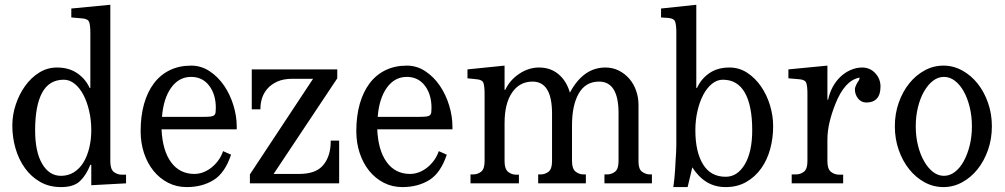

<svg xmlns="http://www.w3.org/2000/svg" viewBox="-20 -762 4178 798"><path d="M438.5 -91.8Q438.5 -58.6 453.1 -47.4Q467.8 -36.1 485.4 -36.1H503.9V0L359.4 7.8V-77.1H355.5Q337.9 -33.2 312 -8.8Q286.1 15.6 233.4 15.6Q184.6 15.6 147 -5.9Q109.4 -27.3 83.5 -63.5Q57.6 -99.6 44.4 -145.5Q31.2 -191.4 31.2 -240.2Q31.2 -284.2 45.4 -327.1Q59.6 -370.1 84.5 -404.8Q109.4 -439.5 143.1 -460.4Q176.8 -481.4 216.8 -481.4Q266.6 -481.4 301.3 -457.5Q335.9 -433.6 352.5 -396.5H355.5V-626Q355.5 -654.3 351.1 -668.9Q346.7 -683.6 322.3 -685.5L276.4 -689.5V-726.6L438.5 -742.2ZM245.1 -430.7Q184.6 -430.7 155.3 -377Q126 -323.2 126 -220.7Q126 -130.9 155.3 -81.1Q184.6 -31.2 233.4 -31.2Q263.7 -31.2 287.6 -46.4Q311.5 -61.5 327.1 -87.4Q342.8 -113.3 351.1 -147.9Q359.4 -182.6 359.4 -220.7Q359.4 -262.7 350.6 -300.8Q341.8 -338.9 326.7 -367.7Q311.5 -396.5 290.5 -413.6Q269.5 -430.7 245.1 -430.7Z M940.4 -119.1Q915 -43 867.7 -13.7Q820.3 15.6 755.9 15.6Q713.9 15.6 678.7 -2.4Q643.6 -20.5 618.2 -51.8Q592.8 -83 578.6 -125.5Q564.5 -168 564.5 -216.8Q564.5 -279.3 578.6 -329.6Q592.8 -379.9 619.6 -415.5Q646.5 -451.2 685.5 -470.2Q724.6 -489.3 774.4 -489.3Q816.4 -489.3 851.6 -465.8Q886.7 -442.4 911.6 -405.8Q936.5 -369.1 950.2 -324.2Q963.9 -279.3 963.9 -237.3V-224.6H651.4Q655.3 -136.7 690.9 -87.9Q726.6 -39.1 788.1 -39.1Q805.7 -39.1 823.2 -45.4Q840.8 -51.8 856.9 -64Q873 -76.2 886.2 -93.8Q899.4 -111.3 907.2 -133.8ZM877 -313.5Q877 -370.1 849.1 -406.2Q821.3 -442.4 774.4 -442.4Q723.6 -442.4 691.4 -397.5Q659.2 -352.5 653.3 -276.4H829.1Q846.7 -276.4 856.4 -277.8Q866.2 -279.3 870.6 -283.2Q875 -287.1 876 -294.4Q877 -301.8 877 -313.5Z M1381.8 -473.6V-436.5L1117.2 -39.1H1223.6Q1293.9 -39.1 1324.2 -76.7Q1354.5 -114.3 1354.5 -173.8V-177.7H1389.6V0H1018.6V-37.1L1281.2 -434.6H1196.3Q1157.2 -434.6 1131.3 -422.4Q1105.5 -410.2 1090.3 -392.1Q1075.2 -374 1068.8 -353Q1062.5 -332 1062.5 -313.5V-307.6H1026.4V-473.6Z M1836.9 -119.1Q1811.5 -43 1764.2 -13.7Q1716.8 15.6 1652.3 15.6Q1610.4 15.6 1575.2 -2.4Q1540 -20.5 1514.6 -51.8Q1489.3 -83 1475.1 -125.5Q1460.9 -168 1460.9 -216.8Q1460.9 -279.3 1475.1 -329.6Q1489.3 -379.9 1516.1 -415.5Q1543 -451.2 1582 -470.2Q1621.1 -489.3 1670.9 -489.3Q1712.9 -489.3 1748 -465.8Q1783.2 -442.4 1808.1 -405.8Q1833 -369.1 1846.7 -324.2Q1860.4 -279.3 1860.4 -237.3V-224.6H1547.9Q1551.8 -136.7 1587.4 -87.9Q1623 -39.1 1684.6 -39.1Q1702.1 -39.1 1719.7 -45.4Q1737.3 -51.8 1753.4 -64Q1769.5 -76.2 1782.7 -93.8Q1795.9 -111.3 1803.7 -133.8ZM1773.4 -313.5Q1773.4 -370.1 1745.6 -406.2Q1717.8 -442.4 1670.9 -442.4Q1620.1 -442.4 1587.9 -397.5Q1555.7 -352.5 1549.8 -276.4H1725.6Q1743.2 -276.4 1752.9 -277.8Q1762.7 -279.3 1767.1 -283.2Q1771.5 -287.1 1772.5 -294.4Q1773.4 -301.8 1773.4 -313.5Z M2077.1 -388.7H2080.1Q2098.6 -428.7 2137.7 -455.1Q2176.8 -481.4 2220.7 -481.4Q2268.6 -481.4 2301.8 -453.1Q2335 -424.8 2348.6 -377Q2404.3 -481.4 2496.1 -481.4Q2526.4 -481.4 2551.8 -468.8Q2577.1 -456.1 2595.7 -434.6Q2614.3 -413.1 2624 -384.8Q2633.8 -356.4 2633.8 -326.2V-89.8Q2633.8 -58.6 2648.9 -47.9Q2664.1 -37.1 2681.6 -37.1H2689.5V0H2492.2V-37.1H2503.9Q2521.5 -37.1 2536.1 -48.3Q2550.8 -59.6 2550.8 -91.8V-292Q2550.8 -422.9 2469.7 -422.9Q2414.1 -422.9 2385.7 -374Q2357.4 -325.2 2357.4 -241.2V-92.8Q2357.4 -60.5 2372.1 -48.8Q2386.7 -37.1 2405.3 -37.1H2415V0H2216.8V-37.1H2227.5Q2245.1 -37.1 2259.8 -48.3Q2274.4 -59.6 2274.4 -91.8V-290Q2274.4 -422.9 2193.4 -422.9Q2139.6 -422.9 2108.4 -377.4Q2077.1 -332 2077.1 -250V-91.8Q2077.1 -59.6 2091.8 -47.9Q2106.4 -36.1 2124 -36.1H2136.7V0H1935.5V-37.1H1947.3Q1964.8 -37.1 1979.5 -48.3Q1994.1 -59.6 1994.1 -91.8V-373Q1994.1 -401.4 1989.7 -416Q1985.4 -430.7 1960.9 -432.6L1922.9 -436.5V-473.6L2077.1 -489.3Z M2874 -396.5H2877Q2893.6 -433.6 2927.7 -457.5Q2961.9 -481.4 3011.7 -481.4Q3051.8 -481.4 3085 -460Q3118.2 -438.5 3142.6 -403.3Q3167 -368.2 3180.2 -324.7Q3193.4 -281.2 3193.4 -237.3Q3193.4 -188.5 3181.2 -143.1Q3168.9 -97.7 3144 -62.5Q3119.1 -27.3 3082 -5.9Q3044.9 15.6 2996.1 15.6Q2952.1 15.6 2918 -4.9Q2883.8 -25.4 2857.4 -66.4L2837.9 15.6H2778.3Q2780.3 4.9 2783.2 -23.4Q2786.1 -51.8 2788.1 -97.7Q2789.1 -112.3 2790 -127.9Q2791 -143.6 2791 -158.2V-627Q2791 -655.3 2786.6 -670.4Q2782.2 -685.5 2756.8 -687.5L2727.5 -689.5V-726.6L2874 -742.2ZM2984.4 -430.7Q2960 -430.7 2939 -413.6Q2918 -396.5 2902.8 -367.7Q2887.7 -338.9 2878.9 -300.8Q2870.1 -262.7 2870.1 -220.7Q2870.1 -130.9 2901.9 -79.1Q2933.6 -27.3 2996.1 -27.3Q3044.9 -27.3 3075.7 -79.1Q3106.4 -130.9 3106.4 -220.7Q3106.4 -323.2 3075.7 -377Q3044.9 -430.7 2984.4 -430.7Z M3581.1 -335.9Q3559.6 -335.9 3546.4 -352.5Q3533.2 -369.1 3533.2 -390.6Q3533.2 -401.4 3544.9 -420.9Q3550.8 -428.7 3551.8 -433.1Q3552.7 -437.5 3552.7 -439.5Q3491.2 -428.7 3452.1 -330.1Q3436.5 -291 3427.7 -253.9Q3418.9 -216.8 3418.9 -180.7V-91.8Q3418.9 -59.6 3433.6 -47.9Q3448.2 -36.1 3466.8 -36.1H3484.4V0H3270.5V-37.1H3289.1Q3306.6 -37.1 3321.3 -48.3Q3335.9 -59.6 3335.9 -91.8V-373Q3335.9 -401.4 3331.5 -416Q3327.1 -430.7 3302.7 -432.6L3256.8 -436.5V-473.6L3418.9 -489.3V-347.7H3421.9Q3427.7 -376 3440.9 -400.4Q3454.1 -424.8 3473.1 -442.9Q3492.2 -460.9 3515.6 -471.2Q3539.1 -481.4 3563.5 -481.4Q3595.7 -481.4 3617.7 -458Q3639.6 -434.6 3639.6 -402.3Q3639.6 -369.1 3624.5 -352.5Q3609.4 -335.9 3581.1 -335.9Z M3699.2 -237.3Q3699.2 -289.1 3715.3 -335Q3731.4 -380.9 3758.8 -415Q3786.1 -449.2 3822.8 -469.2Q3859.4 -489.3 3901.4 -489.3Q3942.4 -489.3 3979 -469.2Q4015.6 -449.2 4043 -415Q4070.3 -380.9 4086.4 -335Q4102.5 -289.1 4102.5 -237.3Q4102.5 -184.6 4086.4 -138.7Q4070.3 -92.8 4043 -58.6Q4015.6 -24.4 3979 -4.4Q3942.4 15.6 3901.4 15.6Q3859.4 15.6 3822.8 -4.4Q3786.1 -24.4 3758.8 -58.6Q3731.4 -92.8 3715.3 -138.7Q3699.2 -184.6 3699.2 -237.3ZM3786.1 -237.3Q3786.1 -194.3 3795.4 -157.2Q3804.7 -120.1 3820.8 -91.8Q3836.9 -63.5 3857.9 -47.4Q3878.9 -31.2 3903.3 -31.2Q3927.7 -31.2 3948.7 -47.4Q3969.7 -63.5 3985.4 -91.8Q4001 -120.1 4010.3 -157.2Q4019.5 -194.3 4019.5 -237.3Q4019.5 -279.3 4010.3 -316.9Q4001 -354.5 3985.4 -382.3Q3969.7 -410.2 3948.7 -426.3Q3927.7 -442.4 3903.3 -442.4Q3878.9 -442.4 3857.9 -426.3Q3836.9 -410.2 3820.8 -382.3Q3804.7 -354.5 3795.4 -316.9Q3786.1 -279.3 3786.1 -237.3Z"/></svg>

Font: Subtext
Style: Regular
Weight: 400
Designer: Christopher J. Fynn
Foundry: Christopher J. Fynn for DDC
Version: Version 1.000 preliminary